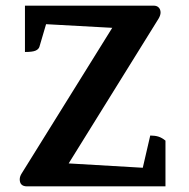

<svg xmlns="http://www.w3.org/2000/svg" viewBox="-20 -661 670 681"><path d="M76 0Q50 0 50 -25Q50 -35.1 57 -46L402.9 -602.2L405.3 -560.8L118.4 -576.6L146.6 -586L119.8 -495Q116.8 -486 105.9 -481.3Q95 -476.6 68.5 -476.6V-641H524.5Q536.5 -641 543 -634.2Q549.5 -627.5 549.5 -616.5Q549.5 -607 542.5 -595L200.6 -44.4L197.7 -82.9L513.7 -64.4L482.2 -47.8L512.9 -180.3Q529.6 -180.3 542.1 -176.4Q554.6 -172.4 566.9 -162.2V0Z"/></svg>

Font: Pitagon Serif
Style: Regular
Weight: 400
Designer: Travis Tran
Foundry: Pitagon
Version: Version 1.000;gftools[0.9.26]